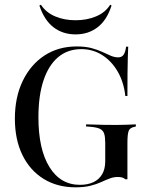

<svg xmlns="http://www.w3.org/2000/svg" viewBox="-20 -778 647 809"><path d="M298.4 11.3Q221 11.3 163.3 -24.6Q105.6 -60.5 74.2 -125.4Q42.7 -190.3 42.7 -278.2Q42.7 -368.5 75.8 -437.1Q108.9 -505.6 167.3 -544Q225.8 -582.3 303.2 -582.3Q339.5 -582.3 365.3 -575.4Q391.1 -568.5 410.9 -559.3Q430.6 -550 446.8 -543.1Q462.9 -536.3 478.2 -536.3Q492.7 -536.3 500.4 -546.8Q508.1 -557.3 511.3 -581.5H520.2Q519.4 -560.5 518.5 -534.3Q517.7 -508.1 517.3 -469.4Q516.9 -430.6 516.9 -373.4H508.1Q501.6 -432.3 475.8 -476.6Q450 -521 410.5 -546Q371 -571 322.6 -571Q265.3 -571 225 -537.1Q184.7 -503.2 163.3 -439.1Q141.9 -375 141.9 -283.9Q141.9 -149.2 188.3 -74.2Q234.7 0.8 316.9 0.8Q350 0.8 373.8 -10.5Q397.6 -21.8 410.5 -44Q423.4 -66.1 423.4 -98.4V-175.8Q423.4 -200.8 419 -214.5Q414.5 -228.2 402 -234.7Q389.5 -241.1 364.5 -243.5L342.7 -245.2V-254Q355.6 -254 374.2 -253.2Q392.7 -252.4 415.7 -252Q438.7 -251.6 462.9 -251.6H471H472.6Q492.7 -251.6 512.9 -252.4Q533.1 -253.2 552.4 -254V-245.2L546.8 -243.5Q528.2 -240.3 522.6 -227.4Q516.9 -214.5 516.9 -175.8V-22.6H508.1Q503.2 -27.4 495.6 -29.8Q487.9 -32.3 475.8 -32.3Q458.9 -32.3 441.9 -25.8Q425 -19.4 405.6 -10.5Q386.3 -1.6 360.5 4.8Q334.7 11.3 298.4 11.3ZM298.4 -633.1Q244.4 -633.1 205.2 -663.3Q166.1 -693.5 146 -754.8L152.4 -758.1Q174.2 -725 212.5 -708.9Q250.8 -692.7 298.4 -692.7Q346 -692.7 384.7 -708.9Q423.4 -725 444.4 -758.1L450 -754.8Q430.6 -693.5 391.5 -663.3Q352.4 -633.1 298.4 -633.1Z"/></svg>

Font: Playfair 144pt SemiCondensed Medium
Style: Regular
Weight: 500
Width: 4
Designer: Claus Eggers Sørensen
Foundry: Claus Eggers Sørensen
Version: Version 2.203